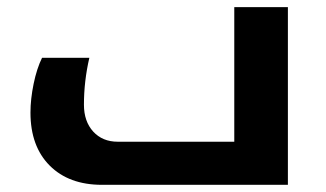

<svg xmlns="http://www.w3.org/2000/svg" viewBox="-20 -515 907 535"><path d="M264.2 0Q171.9 0 118.4 -53.7Q64.9 -107.4 64.9 -201.2Q64.9 -238.8 73.7 -281.5Q82.5 -324.2 97.2 -354H229Q213.9 -289.1 213.9 -223.1Q213.9 -176.8 239.7 -148.4Q265.6 -120.1 308.1 -120.1H632.8V-495.1H782.2V0Z"/></svg>

Font: Noto Sans Kufi Arabic
Style: Bold
Weight: 700
Designer: Monotype Design team
Foundry: Monotype Imaging Inc.
Version: Version 1.02